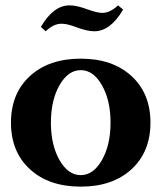

<svg xmlns="http://www.w3.org/2000/svg" viewBox="-20 -677 595 709"><path d="M328.1 -561.5Q302.2 -561.5 262.7 -576.2Q229 -589.4 207 -589.4Q177.7 -589.4 148.9 -561.5L130.9 -577.6Q177.2 -657.2 236.8 -657.2Q263.2 -657.2 302.7 -642.6Q338.4 -629.4 357.9 -629.4Q386.2 -629.4 416 -657.2L434.6 -641.6Q387.7 -561.5 328.1 -561.5ZM278.3 12.2Q160.6 12.2 90.6 -52Q20.5 -116.2 20.5 -224.1Q20.5 -332 90.6 -396.2Q160.6 -460.4 278.3 -460.4Q395.5 -460.4 465.6 -396.2Q535.6 -332 535.6 -224.1Q535.6 -116.2 465.6 -52Q395.5 12.2 278.3 12.2ZM278.3 -30.3Q324.7 -30.3 356.4 -85.9Q388.2 -141.6 388.2 -224.1Q388.2 -306.6 356.4 -362.3Q324.7 -418 278.3 -418Q231.4 -418 199.7 -362.3Q168 -306.6 168 -224.1Q168 -141.6 199.7 -85.9Q231.4 -30.3 278.3 -30.3Z"/></svg>

Font: Elstob 8pt
Style: Bold
Weight: 700
Designer: Peter S. Baker
Version: Version 1.015